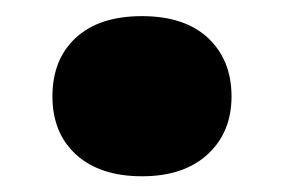

<svg xmlns="http://www.w3.org/2000/svg" viewBox="-20 -399 352 238"><path d="M156 -180.5Q104 -180.5 74.5 -207.2Q45 -234 45 -279.5Q45 -325.5 74 -352.2Q103 -379 156 -379Q209 -379 238 -351.8Q267 -324.5 267 -279.5Q267 -235 237.5 -207.8Q208 -180.5 156 -180.5Z"/></svg>

Font: Encode Sans Exp
Style: Bold
Weight: 700
Width: 7
Designer: Multiple Designers
Foundry: Impallari Type
Version: Version 3.002; ttfautohint (v1.8.3) -l 8 -r 50 -G 200 -x 14 